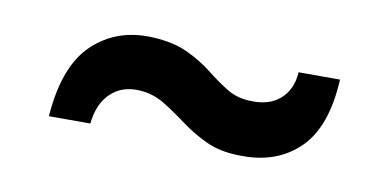

<svg xmlns="http://www.w3.org/2000/svg" viewBox="-32 -516 560 276"><g transform="rotate(10 248.0 -378.0)"><path d="M325 -305Q297 -305.5 276.5 -315.2Q256 -325 239.2 -337.5Q222.5 -350 206 -360.2Q189.5 -370.5 170 -372Q143.5 -374 126.8 -358.2Q110 -342.5 107 -313H46.5Q52 -387.5 86.8 -420.2Q121.5 -453 173.5 -450.5Q204.5 -449 225.2 -439.2Q246 -429.5 261.8 -417Q277.5 -404.5 292.8 -395Q308 -385.5 327.5 -385Q355 -383.5 371.2 -397.8Q387.5 -412 389 -437.5H449.5Q446 -367 412.5 -335Q379 -303 325 -305Z"/></g></svg>

Font: Big Shoulders Display Thin
Style: Bold
Weight: 700
Version: Version 2.002